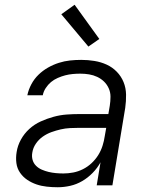

<svg xmlns="http://www.w3.org/2000/svg" viewBox="-20 -780 640 808"><path d="M223 8Q200 8 177 5.5Q154 3 133.5 -4Q113 -11 95 -23Q77 -35 64.5 -53Q52 -71 49 -93.5Q46 -116 50 -140Q54 -167 68 -192.5Q82 -218 103.5 -237.5Q125 -257 151.5 -269Q178 -281 205.5 -288.5Q233 -296 260 -298Q287 -300 314 -300H436L442 -335Q445 -354 445 -373Q445 -392 437.5 -408.5Q430 -425 417.5 -437Q405 -449 389 -456.5Q373 -464 355 -467Q337 -470 318 -470Q302 -470 286 -468.5Q270 -467 254.5 -463Q239 -459 223 -452Q207 -445 194.5 -434.5Q182 -424 172.5 -409.5Q163 -395 160 -379H95Q100 -403 112 -425.5Q124 -448 142 -465.5Q160 -483 182 -495.5Q204 -508 227.5 -515.5Q251 -523 274.5 -525.5Q298 -528 322 -528Q350 -528 377.5 -523.5Q405 -519 429 -508Q453 -497 471.5 -478Q490 -459 500 -434.5Q510 -410 510.5 -382Q511 -354 507 -326L453 0H387L403 -97Q390 -73 370 -52.5Q350 -32 326 -18Q302 -4 275.5 2Q249 8 223 8ZM247 -50Q267 -50 288 -54Q309 -58 329 -68Q349 -78 365.5 -93.5Q382 -109 393.5 -127.5Q405 -146 411.5 -166.5Q418 -187 421 -208L427 -242H314Q295 -242 275 -241Q255 -240 235.5 -235.5Q216 -231 196.5 -224Q177 -217 160 -205Q143 -193 131 -175.5Q119 -158 116 -138Q113 -122 117 -107.5Q121 -93 131.5 -82.5Q142 -72 156 -66Q170 -60 184.5 -56.5Q199 -53 215 -51.5Q231 -50 247 -50ZM352 -584 238 -720 294 -760 398 -616Z"/></svg>

Font: Iosevka Aile Light Oblique
Style: Regular
Weight: 300
Italic angle: -9°
Designer: Belleve Invis
Foundry: Belleve Invis
Version: Version 31.1.0; ttfautohint (v1.8.4)